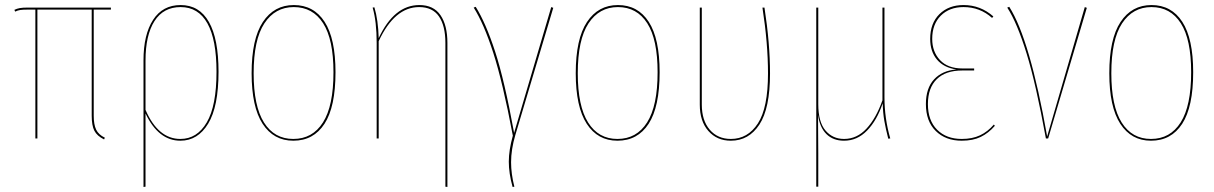

<svg xmlns="http://www.w3.org/2000/svg" viewBox="-20 -548 4806 760"><path d="M351 -510V-90Q351 -55 360.5 -35Q370 -15 395 -3L392 4Q364 -10 353.5 -30.5Q343 -51 343 -90V-510H128V0H120V-510H91Q71 -510 60.5 -508.5Q50 -507 40 -502L37 -509Q47 -514 58.5 -516Q70 -518 90 -518H419V-510Z M845 -264Q845 -126 804 -58.5Q763 9 694 9Q607 9 556 -99V191L548 192V-309Q548 -411 586 -469.5Q624 -528 695 -528Q769 -528 807 -461Q845 -394 845 -264ZM837 -264Q837 -391 801 -455.5Q765 -520 695 -520Q627 -520 591.5 -464.5Q556 -409 556 -308V-113Q606 2 694 2Q760 2 798.5 -63.5Q837 -129 837 -264Z M1308 -262Q1308 -125 1264.5 -58Q1221 9 1141 9Q1063 9 1019.5 -58Q976 -125 976 -258Q976 -394 1020.5 -461Q1065 -528 1143 -528Q1222 -528 1265 -461.5Q1308 -395 1308 -262ZM984 -258Q984 -128 1025 -63Q1066 2 1141 2Q1217 2 1258.5 -63.5Q1300 -129 1300 -262Q1300 -392 1259 -456Q1218 -520 1143 -520Q1069 -520 1026.5 -455.5Q984 -391 984 -258Z M1751 -378V192L1743 191V-378Q1743 -446 1717.5 -483Q1692 -520 1639 -520Q1542 -520 1479 -385V0H1471V-378Q1471 -463 1455 -518L1462 -519Q1477 -469 1479 -397Q1540 -528 1640 -528Q1696 -528 1723.5 -488Q1751 -448 1751 -378Z M2015 -22 2162 -520 2170 -517 2020 -14Q2003 44 2003 94Q2003 140 2016 191L2009 192Q1994 138 1994 92Q1994 46 2010 -11Q1970 -223 1932.5 -339Q1895 -455 1855 -518L1863 -521Q1903 -457 1940 -343.5Q1977 -230 2015 -22Z M2591 -262Q2591 -125 2547.5 -58Q2504 9 2424 9Q2346 9 2302.5 -58Q2259 -125 2259 -258Q2259 -394 2303.5 -461Q2348 -528 2426 -528Q2505 -528 2548 -461.5Q2591 -395 2591 -262ZM2267 -258Q2267 -128 2308 -63Q2349 2 2424 2Q2500 2 2541.5 -63.5Q2583 -129 2583 -262Q2583 -392 2542 -456Q2501 -520 2426 -520Q2352 -520 2309.5 -455.5Q2267 -391 2267 -258Z M3028 -257Q3028 -119 2986 -55Q2944 9 2873 9Q2818 9 2784 -29.5Q2750 -68 2750 -134V-518H2758V-134Q2758 -71 2789.5 -34.5Q2821 2 2873 2Q2940 2 2980 -59.5Q3020 -121 3020 -257Q3020 -376 2998 -518H3006Q3028 -376 3028 -257Z M3496 1Q3486 -38 3480.5 -69.5Q3475 -101 3474 -139Q3451 -71 3412 -31Q3373 9 3321 9Q3278 9 3251.5 -17Q3225 -43 3218 -93Q3219 -27 3219 59V191H3211V-518H3219V-136Q3219 -65 3247.5 -31.5Q3276 2 3321 2Q3372 2 3410 -39Q3448 -80 3473 -151V-518H3481V-163Q3481 -79 3504 0Z M3912 -483 3907 -477Q3859 -520 3794 -520Q3738 -520 3704 -486Q3670 -452 3670 -394Q3670 -343 3701 -310Q3732 -277 3790 -277H3836V-269H3789Q3723 -269 3688 -234.5Q3653 -200 3653 -136Q3653 -71 3689.5 -34.5Q3726 2 3787 2Q3829 2 3859.5 -12.5Q3890 -27 3914 -55L3918 -50Q3893 -21 3862 -6Q3831 9 3787 9Q3723 9 3684 -29.5Q3645 -68 3645 -136Q3645 -199 3677.5 -234Q3710 -269 3766 -273Q3716 -280 3689 -312Q3662 -344 3662 -394Q3662 -456 3698.5 -492Q3735 -528 3794 -528Q3861 -528 3912 -483Z M4125 -8 4274 -520 4282 -517 4129 0H4120Q4081 -215 4043.5 -336.5Q4006 -458 3967 -518L3975 -521Q4057 -392 4125 -8Z M4703 -262Q4703 -125 4659.5 -58Q4616 9 4536 9Q4458 9 4414.5 -58Q4371 -125 4371 -258Q4371 -394 4415.5 -461Q4460 -528 4538 -528Q4617 -528 4660 -461.5Q4703 -395 4703 -262ZM4379 -258Q4379 -128 4420 -63Q4461 2 4536 2Q4612 2 4653.5 -63.5Q4695 -129 4695 -262Q4695 -392 4654 -456Q4613 -520 4538 -520Q4464 -520 4421.5 -455.5Q4379 -391 4379 -258Z"/></svg>

Font: Fira Sans Compressed Eight
Style: Regular
Weight: 100
Width: 1
Designer: bBox Type GmbH & Carrois Corporate GbR & Edenspiekermann AG
Foundry: bBox Type GmbH & Carrois Corporate GbR & Edenspiekermann AG
Version: Version 4.301